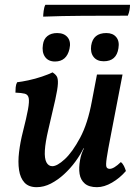

<svg xmlns="http://www.w3.org/2000/svg" viewBox="-20 -767 573 796"><path d="M132 9Q99 9 81.5 -10Q64 -29 59 -62Q54 -95 59 -136.5Q64 -178 75 -221Q90 -280 96 -313Q102 -346 99 -360.5Q96 -375 83 -378.5Q70 -382 44 -383Q44 -393 45 -405Q46 -417 51 -426Q69 -428 97.5 -434Q126 -440 154 -449.5Q182 -459 198 -467Q209 -460 215 -451Q221 -442 220 -420Q219 -398 209 -353Q199 -308 180 -228Q168 -177 166 -143.5Q164 -110 172.5 -94Q181 -78 197 -78Q217 -78 248.5 -107Q280 -136 312 -195.5Q344 -255 361 -348L382 -458H488L440 -209Q427 -143 422.5 -112.5Q418 -82 421.5 -74.5Q425 -67 435 -67Q452 -67 481 -95Q489 -89 494 -78.5Q499 -68 502 -58Q477 -29 444.5 -10Q412 9 382 9Q349 9 331.5 -6Q314 -21 310 -46Q306 -71 312 -104Q314 -116 318 -128Q322 -140 328 -152H326Q313 -125 292.5 -97Q272 -69 246 -45Q220 -21 191 -6Q162 9 132 9ZM208 -512Q180 -512 166.5 -531.5Q153 -551 158 -582Q161 -605 176.5 -617.5Q192 -630 217 -630Q246 -630 260.5 -612Q275 -594 268 -564Q256 -512 208 -512ZM410 -513Q382 -513 368 -531Q354 -549 358 -578Q366 -630 421 -630Q448 -630 462 -613Q476 -596 471 -567Q463 -513 410 -513ZM159 -698Q159 -706 161 -722Q163 -738 168 -747H519Q519 -737 517 -725.5Q515 -714 510 -702Q412 -702 324 -701.5Q236 -701 159 -698Z"/></svg>

Font: Vollkorn Medium
Style: Italic
Weight: 500
Italic angle: -11°
Designer: Friedrich Althausen
Foundry: Friedrich Althausen
Version: Version 5.000